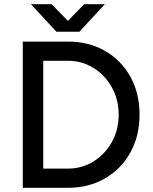

<svg xmlns="http://www.w3.org/2000/svg" viewBox="-20 -899 731 919"><path d="M89 0V-700H305Q405 -700 482.5 -655.5Q560 -611 604 -532Q648 -453 648 -350Q648 -248 604 -169Q560 -90 482.5 -45Q405 0 305 0ZM187 -92H305Q373 -92 428 -126.5Q483 -161 515.5 -219.5Q548 -278 548 -350Q548 -422 515.5 -480.5Q483 -539 428 -573.5Q373 -608 305 -608H187ZM250 -747 128 -879H227L305 -799L383 -879H482L360 -747Z"/></svg>

Font: Figtree Medium
Style: Regular
Weight: 500
Designer: Erik Kennedy
Foundry: Erik Kennedy
Version: Version 2.001; ttfautohint (v1.8.4.7-5d5b);gftools[0.9.27]